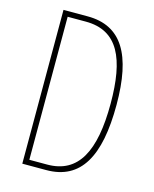

<svg xmlns="http://www.w3.org/2000/svg" viewBox="-109 -787 690 861"><g transform="rotate(15 236.0 -357.0)"><path d="M418 -364C418 -596 349 -714 190 -714H78V0H189C349 0 418 -124 418 -364ZM391 -362C391 -141 331 -25 187 -25H104V-689H188C339 -689 391 -570 391 -362Z"/></g></svg>

Font: Noto Sans Devanagari ExtraCondensed Thin
Style: Regular
Weight: 100
Width: 2
Designer: Jelle Bosma - Monotype Design Team
Foundry: Monotype Imaging Inc.
Version: Version 2.004